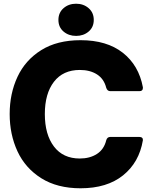

<svg xmlns="http://www.w3.org/2000/svg" viewBox="-20 -995 819 1032"><path d="M32 -382Q32 -492 74 -582Q116 -672 201.5 -725.5Q287 -779 413 -779Q554 -779 640 -711.5Q726 -644 748 -526V-522Q748 -505 729 -505H573Q557 -505 551 -523Q539 -571 501.5 -595Q464 -619 409 -619Q319 -619 270 -555.5Q221 -492 221 -382Q221 -272 270 -207.5Q319 -143 409 -143Q463 -143 501 -167.5Q539 -192 551 -241Q556 -259 573 -259H729Q739 -259 744 -254Q749 -249 748 -241Q728 -122 641.5 -52.5Q555 17 413 17Q288 17 202 -37Q116 -91 74 -181.5Q32 -272 32 -382ZM294 -888Q294 -927 321.5 -951Q349 -975 389 -975Q429 -975 456.5 -951Q484 -927 484 -888Q484 -849 456.5 -825.5Q429 -802 389 -802Q349 -802 321.5 -825.5Q294 -849 294 -888Z"/></svg>

Font: Open Sauce Two Black
Style: Regular
Weight: 900
Designer: Alfredo Marco Pradil
Foundry: Creative Sauce Fz LLC
Version: Version 1.477